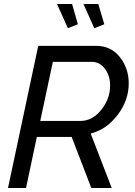

<svg xmlns="http://www.w3.org/2000/svg" viewBox="-20 -939 673 959"><path d="M265 -919H340L369 -818L319 -798ZM397 -919H471L501 -818L451 -798ZM20 0 171 -710H461Q534 -710 578.5 -654Q623 -598 623 -522Q623 -438 567.5 -365Q512 -292 433 -272L538 0H436L338 -255H164L110 0ZM382 -335Q441 -335 485.5 -390Q530 -445 530 -512Q530 -561 504 -595.5Q478 -630 439 -630H244L181 -335Z"/></svg>

Font: Raleway-v4020 Medium
Style: Italic
Weight: 500
Italic angle: -12°
Designer: Matt McInerney, Pablo Impallari, Rodrigo Fuenzalida
Foundry: Matt McInerney, Pablo Impallari, Rodrigo Fuenzalida
Version: Version 4.020;PS 004.020;hotconv 1.0.88;makeotf.lib2.5.64775